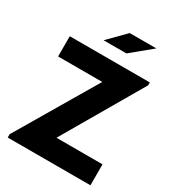

<svg xmlns="http://www.w3.org/2000/svg" viewBox="-210 -1012 1027 1132"><g transform="rotate(30 303.5 -446.5)"><path d="M335.9 -893.1H517.1L378.9 -779.3H223.6ZM21 -22.9 339.8 -562.5H39.1V-700.2H584V-680.7L270.5 -142.6H584V0H21Z"/></g></svg>

Font: Selawik
Style: Bold
Weight: 700
Designer: Aaron Bell
Foundry: Microsoft Corporation
Version: Version 1.01